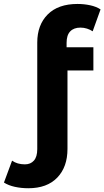

<svg xmlns="http://www.w3.org/2000/svg" viewBox="-101 -770 539 991"><path d="M45.1 201.6Q8.7 201.6 -24.5 194.3Q-57.6 187 -80.6 172.2L-38.7 59.2Q-11.7 78.3 27.4 78.3Q57.1 78.3 74.2 58.7Q91.3 39.2 91.3 -0.4V-550.2Q91.3 -641.1 145.1 -695.3Q199 -749.6 299.1 -749.6Q332.7 -749.6 364.3 -742.8Q396 -736 418 -721.4L377.3 -608.4Q364.5 -617 348.1 -622.3Q331.8 -627.5 314.2 -627.5Q280 -627.5 261.3 -607.9Q242.7 -588.4 242.7 -548.8V-498.6L247.3 -431.6V-1.5Q247.3 91.9 194.6 146.7Q141.8 201.6 45.1 201.6ZM173.3 -406.3V-526.1H381V-406.3Z"/></svg>

Font: Montserrat Alternates Thin
Style: Regular
Weight: 100
Designer: Julieta Ulanovsky
Foundry: Julieta Ulanovsky
Version: Version 9.000